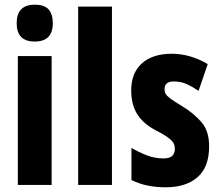

<svg xmlns="http://www.w3.org/2000/svg" viewBox="-20 -788 934 818"><path d="M128 -768Q169 -768 187 -748Q205 -728 205 -689Q205 -611 128 -611Q51 -611 51 -689Q51 -768 128 -768ZM200 -549V0H56V-549Z M457 0H313V-760H457Z M871 -165Q871 -76 821.5 -33Q772 10 686 10Q647 10 611 3Q575 -4 540 -21V-158Q568 -141 603.5 -127Q639 -113 677 -113Q725 -113 725 -154Q725 -165 721 -175Q717 -185 700.5 -198.5Q684 -212 645 -232Q591 -260 565 -301Q539 -342 539 -403Q539 -477 584.5 -518Q630 -559 712 -559Q790 -559 865 -515L826 -401Q801 -418 776 -429.5Q751 -441 720 -441Q681 -441 681 -408Q681 -397 685.5 -388.5Q690 -380 706 -368Q722 -356 757 -335Q805 -306 838 -268Q871 -230 871 -165Z"/></svg>

Font: Noto Sans Gurmukhi ExtraCondensed ExtraBold
Style: Regular
Weight: 800
Width: 2
Designer: Jelle Bosma - Monotype Design Team
Foundry: Monotype Imaging Inc.
Version: Version 2.004; ttfautohint (v1.8.4.7-5d5b)